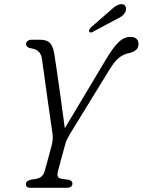

<svg xmlns="http://www.w3.org/2000/svg" viewBox="-20 -888 675 908"><path d="M322.5 -20Q322 0 295.5 0H122.5Q102.5 0 102.5 -17.5Q103 -32.5 125 -38L152 -42.5Q169 -46 178 -55Q187 -64 192.5 -82.5L222.5 -193Q228 -213.5 229 -227.5Q230 -241.5 228.5 -254.5Q225 -277.5 219.8 -314Q214.5 -350.5 208.5 -393.5Q202.5 -436.5 196.5 -479Q190.5 -521.5 185.8 -556.8Q181 -592 178 -612Q171 -653 129 -659Q103.5 -663 103.5 -680.5Q103.5 -688.5 110.5 -694.2Q117.5 -700 128.5 -700H170Q200 -700 215 -686Q230 -672 236 -637.5Q240 -613 246.5 -569.2Q253 -525.5 260.2 -473.5Q267.5 -421.5 274.5 -370.8Q281.5 -320 286.5 -281.5L470 -588.5Q498.5 -637.5 519.8 -664.8Q541 -692 559 -702.8Q577 -713.5 596.5 -713.5Q616.5 -713.5 625.8 -704Q635 -694.5 635 -679.5Q635 -646.5 590.5 -637Q561 -631 539.5 -612.2Q518 -593.5 490.5 -547L313 -258Q303 -240.5 297.2 -229.5Q291.5 -218.5 288.5 -206L254 -78.5Q249.5 -60.5 253.5 -52.8Q257.5 -45 271 -42.5L306.5 -37.5Q323 -32.5 322.5 -20ZM500 -837Q538 -873.5 561 -867.5Q572.5 -864.5 575.2 -853Q578 -841.5 572 -830Q564.5 -816.5 553.2 -809.5Q542 -802.5 524.5 -794L417.5 -736.5Q405.5 -731 401.5 -739Q399.5 -743.5 402.5 -748.5Q405.5 -753.5 410 -758.5Z"/></svg>

Font: Fraunces 144pt S100 Light
Style: Italic
Weight: 300
Italic angle: -16°
Version: Version 1.000; ttfautohint (v1.8.3)